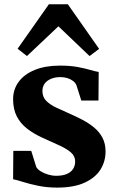

<svg xmlns="http://www.w3.org/2000/svg" viewBox="-20 -862 544 894"><path d="M246.5 11.5Q198.5 11.5 158.5 3.2Q118.5 -5 88.5 -14.5Q58.5 -24 41 -27.5L42 -159.5H125.5L148.5 -85.5Q154 -74 169.2 -64.5Q184.5 -55 204 -49.2Q223.5 -43.5 241.5 -43.5Q272 -43.5 291.5 -52Q311 -60.5 320.5 -75.8Q330 -91 330 -109.5Q330 -135 310.5 -152Q291 -169 257.2 -184.5Q223.5 -200 179 -220Q138 -238.5 106.8 -262.5Q75.5 -286.5 58.2 -320.2Q41 -354 41 -400Q41 -445.5 66.8 -480.8Q92.5 -516 141.5 -536.2Q190.5 -556.5 258.5 -556.5Q307 -556.5 341.5 -550Q376 -543.5 399.8 -536.5Q423.5 -529.5 439.5 -527L438.5 -394H358.5L336 -465Q331.5 -476 320.8 -484.5Q310 -493 294.8 -498Q279.5 -503 261.5 -503Q236.5 -503 217.5 -495Q198.5 -487 188 -472.8Q177.5 -458.5 177.5 -438.5Q177.5 -410.5 195.2 -392.5Q213 -374.5 242 -361Q271 -347.5 303.5 -333Q334.5 -319.5 364.5 -303.8Q394.5 -288 418.8 -267.8Q443 -247.5 457.2 -220.5Q471.5 -193.5 471.5 -156.5Q471.5 -110.5 447.8 -72.5Q424 -34.5 374 -11.5Q324 11.5 246.5 11.5ZM105.5 -601 62 -635 207.5 -842H296L441.5 -634.5L397 -601L252 -739.5Z"/></svg>

Font: Merriweather 48pt ExtraBold
Style: Regular
Weight: 800
Version: Version 2.100